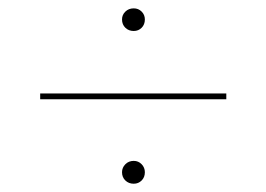

<svg xmlns="http://www.w3.org/2000/svg" viewBox="-20 -549 644 464"><path d="M526.9 -323.2V-309.1H77.1V-323.2ZM274.9 -132.8Q274.9 -144 283 -152.1Q291 -160.2 303.2 -160.2Q314.5 -160.2 322.3 -152.1Q330.1 -144 330.1 -132.8Q330.1 -120.6 322.3 -112.8Q314.5 -105 303.2 -105Q291 -105 283 -112.8Q274.9 -120.6 274.9 -132.8ZM274.9 -502Q274.9 -513.2 283 -521Q291 -528.8 303.2 -528.8Q314.5 -528.8 322.3 -521Q330.1 -513.2 330.1 -502Q330.1 -489.7 322.3 -481.9Q314.5 -474.1 303.2 -474.1Q291 -474.1 283 -481.9Q274.9 -489.7 274.9 -502Z"/></svg>

Font: Human Sans Thin
Style: Regular
Weight: 100
Designer: Tim Radville
Foundry: Continuum
Version: Version 1.000;FEAKit 1.0